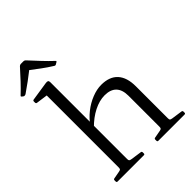

<svg xmlns="http://www.w3.org/2000/svg" viewBox="-275 -1067 1193 1193"><g transform="rotate(-45 321.5 -471.0)"><path d="M107 0V-571H181V0ZM465 -329Q465 -382 439 -409Q413 -436 362 -436Q316 -436 266.5 -411Q217 -386 172 -340L165 -364Q192 -403 230 -433Q268 -463 311 -480Q354 -497 393 -497Q465 -497 502 -456.5Q539 -416 539 -338V0H465ZM40 0Q32 0 32 -9V-18Q32 -27 40 -28L89 -37Q101 -39 104 -43Q107 -47 107 -59V-180H181V-57Q181 -46 184.5 -42.5Q188 -39 201 -37L271 -27Q279 -26 279 -17V-8Q279 0 271 0ZM107 -571V-716L125 -687L32 -700Q24 -701 24 -710V-720Q24 -728 33 -729L157 -748Q170 -750 175.5 -746.5Q181 -743 181 -732V-571ZM398 0Q390 0 390 -9V-18Q390 -27 398 -28L447 -37Q459 -39 462 -43Q465 -47 465 -59V-180H539V-57Q539 -46 542.5 -42.5Q546 -39 559 -37L629 -27Q637 -26 637 -17V-8Q637 0 628 0ZM-7 -794Q-14 -799 -8 -804Q23 -833 53.5 -865.5Q84 -898 118 -936Q124 -942 132 -942H155Q163 -942 169 -936Q204 -898 235 -865Q266 -832 297 -803Q304 -798 296 -793Q293 -791 290 -789.5Q287 -788 284 -786Q277 -781 269 -787Q235 -808 200.5 -833.5Q166 -859 131 -886H152Q118 -859 84.5 -834.5Q51 -810 19 -788Q11 -784 4 -786Q1 -788 -2 -790Q-5 -792 -7 -794Z"/></g></svg>

Font: Hahmlet Light
Style: Regular
Weight: 300
Designer: Minjoo Ham & Mark Frömberg
Foundry: hypertype
Version: Version 1.002